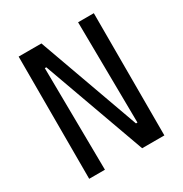

<svg xmlns="http://www.w3.org/2000/svg" viewBox="-156 -779 856 898"><g transform="rotate(-30 272.0 -330.0)"><path d="M69 0V-660H192L388 -115H396L390 -660H475V0H355L156 -552H148L154 0Z"/></g></svg>

Font: Bricolage Grotesque 10pt Condensed
Style: Regular
Weight: 400
Width: 3
Designer: Mathieu Triay
Foundry: Atelier Triay
Version: Version 1.000; ttfautohint (v1.8.4.7-5d5b);gftools[0.9.29]